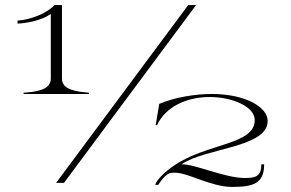

<svg xmlns="http://www.w3.org/2000/svg" viewBox="-20 -720 1144 756"><path d="M224 -410V-700H195C160 -664 97 -642 49 -639V-627C89 -629 144 -640 180 -665V-410C180 -364 117 -358 73 -355V-350H330V-355C284 -359 224 -365 224 -410ZM894 16C980 16 1020 1 1020 -73H1009C1009 -31 993 -19 945 -19C864 -19 746 -75 695 -73C788 -138 1034 -138 1034 -244C1034 -298 946 -350 814 -350C747 -350 666 -336 607 -311L593 -227H598C633 -301 716 -338 806 -338C891 -338 983 -302 983 -247C983 -149 795 -157 665 -68C630 -44 598 -14 591 8H603C616 -12 628 -26 640 -34C649 -40 658 -40 672 -40C724 -38 812 16 894 16ZM721 -700 201 0H232L752 -700Z"/></svg>

Font: Sprat Extended Thin
Style: Regular
Weight: 100
Width: 9
Designer: Ethan Nakache
Foundry: Collletttivo
Version: Version 2.000;Glyphs 3.2 (3217)